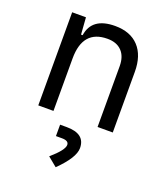

<svg xmlns="http://www.w3.org/2000/svg" viewBox="-145 -629 876 1003"><g transform="rotate(20 293.0 -127.0)"><path d="M415.5 0V-337.4Q415.5 -391.6 387.2 -421.1Q358.9 -450.7 307.6 -450.7Q170.4 -450.7 170.4 -291.5V0H85.9V-517.6H162.6L169.4 -423.8H178.2Q193.4 -527.3 322.3 -527.3Q407.2 -527.3 453.6 -477.5Q500 -427.7 500 -336.9V0ZM281.7 272.5 230.5 230.5Q298.8 171.4 298.8 142.6Q298.8 119.1 260.7 119.1H227.5V55.7H264.2Q367.2 55.7 367.2 135.7Q367.2 188.5 281.7 272.5Z"/></g></svg>

Font: CaskaydiaMono NF SemiLight
Style: Regular
Weight: 350
Designer: Aaron Bell
Foundry: Saja Typeworks
Version: Version 2111.001; ttfautohint (v1.8.4);Nerd Fonts 3.1.1